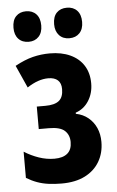

<svg xmlns="http://www.w3.org/2000/svg" viewBox="-54 -786 508 833"><g transform="rotate(-5 200.0 -369.0)"><path d="M178 -557Q229 -557 267 -539.5Q305 -522 325.5 -489.5Q346 -457 346 -412Q346 -369 325 -336Q304 -303 268 -291V-286Q299 -280 321.5 -261.5Q344 -243 356 -216Q368 -189 368 -155Q368 -107 346 -69.5Q324 -32 282.5 -11Q241 10 181 10Q151 10 124.5 6.5Q98 3 74.5 -5.5Q51 -14 28 -28V-142Q58 -123 91.5 -111.5Q125 -100 159 -100Q196 -100 215.5 -116.5Q235 -133 235 -166Q235 -197 215 -215.5Q195 -234 146 -234H102V-332H139Q180 -332 199 -347.5Q218 -363 218 -398Q218 -424 203.5 -437Q189 -450 162 -450Q140 -450 117 -442Q94 -434 70 -418L26 -516Q68 -539 104 -548Q140 -557 178 -557ZM31 -681Q31 -714 47.5 -731Q64 -748 91 -748Q119 -748 135.5 -730.5Q152 -713 152 -681Q152 -650 135.5 -632.5Q119 -615 92 -615Q64 -615 47.5 -632.5Q31 -650 31 -681ZM208 -681Q208 -714 224.5 -731Q241 -748 269 -748Q297 -748 313.5 -730.5Q330 -713 330 -681Q330 -650 313.5 -632.5Q297 -615 269 -615Q241 -615 224.5 -633Q208 -651 208 -681Z"/></g></svg>

Font: Noto Sans Display ExtraCondensed
Style: Bold
Weight: 700
Width: 2
Designer: Monotype Design Team
Foundry: Monotype Imaging Inc.
Version: Version 2.003